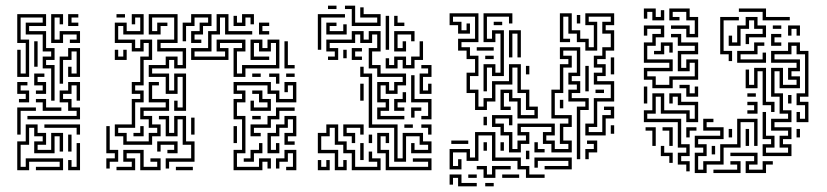

<svg xmlns="http://www.w3.org/2000/svg" viewBox="-20 -596 2923 679"><path d="M161 -240V-354H131V-396H161V-414H131V-474H71V-516H131V-534H53V-456H83V-324H41V-420H53V-336H71V-444H41V-546H143V-504H83V-486H143V-426H173V-384H143V-366H173V-240ZM161 -444V-546H203V-510H191V-534H173V-456H191V-486H263V-444H227V-456H251V-474H203V-444ZM221 -504V-546H257V-534H233V-516H257V-504ZM101 -360V-450H113V-360ZM191 -300V-396H221V-426H263V-324H221V-360H233V-336H251V-414H233V-384H203V-300ZM107 -264V-276H131V-294H101V-336H137V-324H113V-306H143V-264ZM47 -234V-246H71V-264H41V-306H77V-294H53V-276H83V-234ZM77 -174V-186H251V-204H221V-234H191V-276H221V-306H263V-240H251V-294H233V-264H203V-246H233V-216H263V-174ZM131 -204V-234H107V-246H143V-216H197V-204ZM41 -120V-216H107V-204H53V-120ZM41 6V-96H71V-156H113V-126H143V-84H113V-66H161V-126H203V-60H191V-114H173V-54H101V-96H131V-114H101V-144H83V-84H53V-6H71V-36H203V6H107V-6H191V-24H83V6ZM251 -120V-144H137V-156H263V-120ZM221 -60V-120H233V-60ZM221 6V-30H233V-6H251V-90H263V6Z M416 -84V-114H386V-156H446V-246H476V-264H446V-306H476V-396H506V-444H488V-414H446V-444H386V-516H428V-486H476V-534H458V-510H446V-546H488V-474H416V-504H398V-456H458V-426H476V-456H518V-384H488V-294H458V-276H488V-234H458V-144H398V-126H428V-96H506V-126H536V-144H506V-174H476V-216H566V-234H506V-306H542V-294H518V-246H578V-204H488V-186H518V-156H548V-114H518V-84ZM392 -534V-546H422V-534ZM596 -204V-240H608V-216H626V-324H608V-264H566V-324H506V-366H566V-396H608V-366H626V-414H536V-456H596V-534H518V-486H536V-516H572V-504H548V-474H506V-546H608V-444H548V-426H638V-354H596V-384H578V-354H518V-336H578V-276H596V-336H638V-204ZM806 -504V-540H818V-516H836V-546H878V-510H866V-534H848V-504ZM656 -444V-486H686V-516H716V-534H668V-504H638V-450H626V-516H656V-546H728V-504H698V-474H668V-456H692V-444ZM806 -324V-426H836V-444H758V-426H788V-384H656V-426H716V-486H746V-546H788V-486H872V-474H776V-534H758V-474H728V-414H668V-396H776V-414H746V-456H848V-414H818V-336H836V-366H956V-444H938V-414H896V-444H878V-396H932V-384H866V-456H908V-426H926V-456H968V-354H848V-324ZM896 -474V-516H932V-504H908V-486H932V-474ZM986 -354V-450H998V-366H1022V-354ZM386 -384V-420H398V-396H416V-420H428V-384ZM992 -324V-336H1022V-324ZM956 -300V-324H932V-336H968V-300ZM872 -324V-336H902V-324ZM806 6V-66H836V-174H806V-246H836V-264H806V-306H938V-276H968V-246H1016V-294H998V-270H986V-306H1028V-234H956V-264H926V-294H818V-276H848V-234H818V-186H848V-54H818V-6H896V-36H938V0H926V-24H908V6ZM866 -204V-240H878V-216H926V-234H896V-264H872V-276H908V-246H938V-204ZM866 -114V-156H926V-186H956V-216H1022V-204H968V-174H938V-144H878V-126H902V-114ZM566 0V-36H656V-84H626V-174H608V-114H566V-174H542V-186H578V-126H596V-186H638V-96H668V-24H578V0ZM872 -174V-186H902V-174ZM926 -54V-126H956V-156H986V-186H1028V-114H998V-96H1022V-84H986V-126H1016V-174H998V-144H968V-114H938V-66H956V-90H968V-54ZM656 -120V-180H668V-120ZM356 0V-36H386V-54H356V-150H368V-66H398V-24H368V0ZM452 -114V-126H476V-150H488V-114ZM806 -90V-150H818V-90ZM572 -54V-66H596V-84H548V-60H536V-96H608V-54ZM842 -24V-36H866V-66H896V-90H908V-54H878V-24ZM392 6V-6H446V-24H416V-66H488V-6H536V-24H512V-36H548V6H476V-54H428V-36H458V6ZM992 6V-6H1016V-54H998V-24H968V0H956V-36H986V-66H1028V6ZM602 6V-6H662V6Z M1140 -564V-576H1170V-564ZM1224 -504V-564H1200V-576H1236V-516H1314V-534H1254V-570H1266V-546H1326V-504ZM1104 -420V-546H1200V-534H1116V-420ZM1344 -420V-540H1356V-420ZM1374 -504V-540H1386V-516H1410V-504ZM1134 -474V-516H1170V-504H1146V-486H1194V-510H1206V-474ZM1314 -174V-216H1344V-234H1314V-306H1356V-276H1374V-306H1404V-324H1314V-354H1284V-426H1314V-474H1296V-444H1254V-474H1236V-444H1146V-426H1176V-384H1140V-396H1164V-414H1134V-456H1224V-486H1266V-456H1284V-486H1326V-414H1296V-366H1326V-336H1416V-294H1386V-264H1344V-294H1326V-246H1356V-204H1326V-186H1410V-174ZM1374 -414V-486H1446V-450H1434V-474H1386V-426H1404V-450H1416V-414ZM1344 -354V-390H1356V-366H1374V-396H1416V-366H1434V-396H1464V-450H1476V-384H1446V-354H1404V-384H1386V-354ZM1224 -384V-426H1260V-414H1236V-396H1260V-384ZM1194 -390V-420H1206V-390ZM1464 -264V-336H1494V-354H1470V-366H1506V-324H1476V-276H1494V-300H1506V-264ZM1374 -24V-144H1284V-324H1254V-360H1266V-336H1296V-156H1386V-36H1404V-126H1476V-96H1506V-54H1434V-90H1446V-66H1494V-84H1464V-114H1416V-24ZM1470 -174V-186H1494V-234H1434V-330H1446V-246H1506V-174ZM1254 -240V-300H1266V-240ZM1374 -204V-246H1404V-270H1416V-234H1386V-216H1410V-204ZM1434 -180V-216H1470V-204H1446V-180ZM1164 6V-54H1104V-126H1134V-156H1176V-96H1206V-66H1236V-6H1314V-24H1284V-60H1296V-36H1326V6H1224V-54H1194V-84H1164V-144H1146V-114H1116V-66H1176V-6H1194V-30H1206V6ZM1224 -90V-114H1194V-156H1266V-120H1254V-144H1206V-126H1236V-90ZM1410 -144V-156H1440V-144ZM1494 -120V-144H1470V-156H1506V-120ZM1344 6V-54H1314V-126H1356V-90H1344V-114H1326V-66H1356V-6H1494V-24H1440V-36H1506V6ZM1284 -90V-120H1296V-90ZM1254 -30V-90H1266V-30ZM1104 6V-30H1116V-6H1134V-30H1146V6Z M1810 -177V-237H1780V-267H1762V-219H1786V-207H1750V-279H1792V-249H1822V-189H1870V-207H1840V-267H1810V-357H1792V-297H1732V-237H1702V-207H1660V-267H1630V-339H1660V-387H1630V-417H1600V-459H1660V-537H1582V-519H1612V-489H1630V-513H1642V-477H1600V-507H1570V-549H1672V-447H1612V-429H1642V-399H1672V-327H1642V-279H1672V-219H1690V-249H1720V-309H1780V-369H1822V-279H1852V-219H1882V-177ZM1690 -273V-369H1732V-339H1750V-477H1732V-447H1690V-549H1792V-513H1780V-537H1702V-459H1720V-489H1762V-327H1720V-357H1702V-273ZM2050 -117V-159H2080V-249H2140V-297H2080V-339H2110V-357H2080V-399H2110V-429H2140V-477H2110V-519H2140V-537H2062V-519H2092V-417H2050V-447H2020V-477H1990V-537H1972V-459H1996V-447H1960V-549H2002V-489H2032V-459H2062V-429H2080V-507H2050V-549H2152V-507H2122V-489H2152V-417H2122V-387H2092V-369H2122V-327H2092V-309H2152V-237H2092V-147H2062V-129H2110V-189H2140V-207H2116V-219H2152V-177H2122V-117ZM2020 -513V-543H2032V-513ZM1726 -507V-519H1756V-507ZM1780 -393V-489H1822V-393H1810V-477H1792V-393ZM2020 -33V-219H2050V-237H1990V-279H2020V-297H1990V-339H2020V-417H1972V-399H2002V-357H1972V-267H1942V-189H2002V-147H1972V-99H2002V-57H1930V-87H1900V-129H1930V-147H1822V-129H1852V-87H1822V-57H1780V-117H1750V-147H1720V-189H1792V-153H1780V-177H1732V-159H1762V-129H1792V-69H1810V-99H1840V-117H1810V-159H1942V-117H1912V-99H1942V-69H1990V-87H1960V-159H1990V-177H1930V-279H1960V-369H1990V-387H1960V-429H2032V-327H2002V-309H2032V-267H2002V-249H2062V-207H2032V-33ZM1666 -417V-429H1726V-417ZM1696 -387V-399H1726V-387ZM2140 -333V-393H2152V-333ZM1840 -333V-363H1852V-333ZM2050 -273V-363H2062V-273ZM2086 -267V-279H2116V-267ZM1960 -213V-243H1972V-213ZM1690 -153V-183H1702V-153ZM2140 -123V-153H2152V-123ZM1840 33V3H1810V-27H1720V-117H1672V-27H1630V-57H1582V-9H1600V-33H1612V3H1570V-69H1642V-39H1660V-129H1732V-39H1822V-9H1852V21H1906V33ZM1576 -87V-99H1636V-87ZM2050 -33V-69H2080V-87H2056V-99H2092V-57H2062V-33ZM1690 -63V-93H1702V-63ZM1750 -63V-93H1762V-63ZM1870 -57V-93H1882V-69H1906V-57ZM1840 -33V-63H1852V-33ZM1906 3V-9H1990V-27H1882V-3H1870V-39H2002V3ZM1690 33V3H1666V-9H1702V21H1720V-9H1786V3H1732V33ZM1600 63V33H1582V57H1570V21H1612V51H1666V63ZM1636 33V21H1666V33ZM1756 33V21H1816V33ZM1696 63V51H1726V63Z M2287 -524V-554H2269V-530H2257V-566H2299V-536H2317V-560H2329V-524ZM2407 -464V-494H2353V-506H2419V-476H2437V-524H2407V-554H2359V-536H2383V-524H2347V-566H2419V-536H2449V-464ZM2677 -524V-554H2593V-566H2689V-536H2773V-524ZM2557 -380V-404H2527V-536H2593V-524H2539V-416H2569V-380ZM2557 -434V-470H2569V-446H2587V-506H2617V-536H2659V-506H2689V-464H2629V-440H2617V-476H2677V-494H2647V-524H2629V-494H2599V-434ZM2287 -284V-314H2257V-356H2347V-374H2257V-446H2287V-476H2317V-494H2269V-470H2257V-506H2329V-464H2299V-434H2269V-386H2359V-344H2269V-326H2299V-296H2347V-326H2437V-374H2419V-344H2377V-416H2437V-434H2377V-464H2353V-476H2389V-446H2449V-404H2389V-356H2407V-386H2449V-314H2359V-284ZM2713 -494V-506H2743V-494ZM2767 -470V-506H2809V-470H2797V-494H2779V-470ZM2707 -434V-476H2743V-464H2719V-446H2743V-434ZM2293 -404V-416H2317V-446H2359V-410H2347V-434H2329V-404ZM2587 -374V-416H2647V-446H2683V-434H2659V-404H2599V-386H2677V-410H2689V-374ZM2677 -44V-86H2707V-104H2677V-200H2689V-116H2719V-74H2689V-56H2767V-74H2737V-116H2767V-134H2707V-176H2767V-194H2737V-254H2707V-356H2749V-296H2797V-314H2767V-356H2797V-374H2707V-416H2767V-446H2809V-416H2839V-254H2809V-236H2839V-164H2797V-200H2809V-176H2827V-224H2797V-266H2827V-404H2797V-434H2779V-404H2719V-386H2809V-344H2779V-326H2809V-284H2737V-344H2719V-266H2749V-206H2779V-164H2719V-146H2779V-104H2749V-86H2779V-44ZM2707 -200V-224H2677V-344H2659V-284H2617V-350H2629V-296H2647V-356H2689V-236H2719V-200ZM2407 -254V-284H2383V-296H2419V-266H2437V-290H2449V-254ZM2257 -230V-290H2269V-230ZM2407 10V-14H2377V-56H2407V-74H2377V-164H2257V-206H2287V-266H2329V-206H2419V-176H2437V-224H2377V-254H2359V-230H2347V-266H2389V-236H2449V-164H2407V-194H2317V-254H2299V-194H2269V-176H2389V-86H2419V-44H2389V-26H2419V10ZM2623 -254V-266H2653V-254ZM2767 -230V-260H2779V-230ZM2623 -194V-206H2647V-224H2623V-236H2659V-194ZM2437 16V-56H2467V-74H2437V-116H2527V-134H2467V-176H2503V-164H2479V-146H2539V-104H2449V-86H2479V-44H2449V4H2467V-26H2527V-86H2587V-176H2659V-80H2647V-164H2599V-74H2539V-14H2479V16ZM2287 -80V-134H2263V-146H2299V-80ZM2347 -80V-134H2323V-146H2359V-80ZM2407 -110V-146H2443V-134H2419V-110ZM2557 -110V-140H2569V-110ZM2617 -80V-140H2629V-80ZM2797 -110V-140H2809V-110ZM2347 -20V-44H2317V-80H2329V-56H2359V-20ZM2497 -50V-80H2509V-50ZM2617 16V-26H2647V-44H2563V-56H2659V-14H2629V4H2677V-26H2713V-14H2689V16ZM2503 16V4H2587V-14H2563V-26H2599V16Z"/></svg>

Font: Rubik Maze
Style: Regular
Weight: 400
Designer: Hubert and Fischer, NaN
Foundry: Hubert and Fischer, NaN
Version: Version 2.200